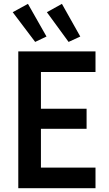

<svg xmlns="http://www.w3.org/2000/svg" viewBox="-20 -990 574 1010"><path d="M76.2 -719.7H482.4V-611.3H195.3V-418H435.5V-312.5H195.3V-108.4H482.4V0H76.2ZM46.9 -925.8 127 -969.7 224.6 -797.9 165 -769.5ZM226.6 -925.8 305.7 -969.7 402.3 -797.9 340.8 -769.5Z"/></svg>

Font: Reddit Sans Strawberry SemiBold
Style: Regular
Weight: 600
Designer: Stephen Hutchings
Foundry: Reddit
Version: Version 1.013